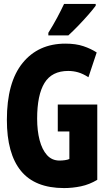

<svg xmlns="http://www.w3.org/2000/svg" viewBox="-20 -947 540 977"><path d="M306 10Q158 10 86.5 -77.5Q15 -165 15 -337Q15 -528 95 -626.5Q175 -725 313 -725Q366 -725 404.5 -712Q443 -699 472 -680L430 -554Q402 -572 377.5 -579Q353 -586 327 -586Q244 -586 206.5 -525Q169 -464 169 -343Q169 -282 181.5 -234Q194 -186 219 -158Q244 -130 283 -130Q296 -130 310.5 -132Q325 -134 333 -138V-278H274V-415H475V-32Q435 -8 392 1Q349 10 306 10ZM226 -780Q251 -820 270.5 -856.5Q290 -893 306 -927H467V-918Q454 -900 430 -872.5Q406 -845 379 -817Q352 -789 328 -767H226Z"/></svg>

Font: Noto Sans Mono ExtraCondensed Black
Style: Regular
Weight: 900
Width: 2
Designer: Monotype Design Team
Foundry: Monotype Imaging Inc.
Version: Version 2.014